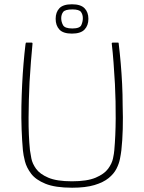

<svg xmlns="http://www.w3.org/2000/svg" viewBox="-20 -872 674 897"><path d="M317 5Q238 5 192.5 -13.5Q147 -32 125.5 -60.5Q104 -89 96.5 -118.5Q89 -148 87 -170Q83 -214 81 -267Q79 -320 80 -376Q81 -427 83.5 -477.5Q86 -528 90 -575.5Q94 -623 99 -664Q99 -666 100 -669.5Q101 -673 102 -673Q109 -673 115 -673Q121 -673 128 -673Q130 -673 131 -672Q132 -671 132 -669Q128 -629 124.5 -583.5Q121 -538 118 -488Q114 -406 113.5 -322.5Q113 -239 120 -170Q122 -156 126.5 -132Q131 -108 148.5 -83.5Q166 -59 205.5 -42Q245 -25 316 -25Q387 -25 427 -42Q467 -59 485 -83.5Q503 -108 508 -132Q513 -156 514 -170Q520 -237 520.5 -317.5Q521 -398 517 -479Q514 -531 510.5 -579Q507 -627 502 -669Q502 -671 503.5 -672Q505 -673 506 -673Q513 -673 519 -673Q525 -673 532 -673Q534 -673 534.5 -669.5Q535 -666 535 -664Q540 -623 544 -576.5Q548 -530 550.5 -480.5Q553 -431 553 -381Q555 -323 553.5 -269Q552 -215 547 -170Q545 -153 540.5 -130Q536 -107 524 -83.5Q512 -60 487.5 -40Q463 -20 421.5 -7.5Q380 5 317 5ZM393 -784Q393 -753 375 -734Q357 -715 316 -715Q275 -715 257.5 -734Q240 -753 240 -784Q240 -815 257.5 -833.5Q275 -852 316 -852Q357 -852 375 -833.5Q393 -815 393 -784ZM367 -787Q367 -804 358.5 -816Q350 -828 318 -828Q284 -828 275 -816Q266 -804 266 -787Q266 -770 274.5 -754.5Q283 -739 318 -739Q353 -739 360 -755Q367 -771 367 -787Z"/></svg>

Font: Glory Thin Thin
Style: Regular
Weight: 250
Version: Version 1.011